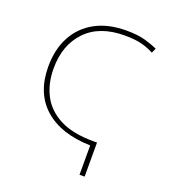

<svg xmlns="http://www.w3.org/2000/svg" viewBox="-133 -820 807 917"><g transform="rotate(20 270.5 -362.0)"><path d="M377 0V-149Q226 -153 143 -227Q60 -301 60 -435Q60 -523 95 -588Q130 -653 195.5 -688.5Q261 -724 353 -724Q410 -724 447.5 -713.5Q485 -703 513 -690L502 -666Q477 -680 442.5 -689.5Q408 -699 353 -699Q226 -699 156.5 -627Q87 -555 87 -435Q87 -360 117 -301Q147 -242 212.5 -207.5Q278 -173 386 -173H403V0Z"/></g></svg>

Font: Noto Sans SemiCondensed Thin
Style: Regular
Weight: 100
Width: 4
Designer: Monotype Design Team
Foundry: Monotype Imaging Inc.
Version: Version 2.013; ttfautohint (v1.8.4.7-5d5b)